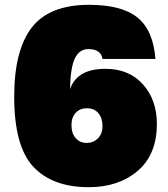

<svg xmlns="http://www.w3.org/2000/svg" viewBox="-20 -764 700 798"><path d="M350 -744Q486 -744 551.5 -691Q617 -638 626 -519H406Q400 -560 347 -560Q311 -560 292 -523Q273 -486 271 -393Q300 -478 418 -478Q516 -478 574 -413.5Q632 -349 632 -249Q632 -122 552.5 -54Q473 14 349 14Q198 14 118.5 -71Q39 -156 39 -362Q39 -555 112 -649.5Q185 -744 350 -744ZM277 -244Q277 -210 294.5 -190Q312 -170 340 -170Q368 -170 387 -189Q406 -208 406 -240Q406 -273 389 -293.5Q372 -314 341 -314Q312 -314 294.5 -295Q277 -276 277 -244Z"/></svg>

Font: Nacelle Black
Style: Regular
Weight: 900
Designer: Sora Sagano
Foundry: Sora Sagano
Version: Version 1.000;FEAKit 1.0